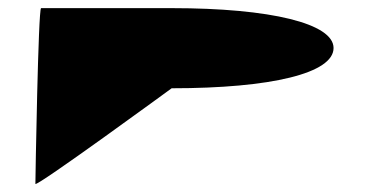

<svg xmlns="http://www.w3.org/2000/svg" viewBox="-20 -470 938 472"><path d="M67 -18C67 -8 402 -253 402 -253C647 -253 800 -290 800 -352C800 -412 646 -450 402 -450H81C74 -450 67 -29 67 -18Z"/></svg>

Font: Ampere
Style: SuExt
Weight: 400
Version: Version 1